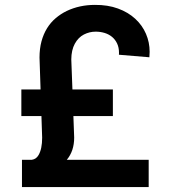

<svg xmlns="http://www.w3.org/2000/svg" viewBox="-20 -757 698 777"><path d="M581.7 0H68.9V-110.4H109Q126.4 -112.9 135.7 -128.9Q150.6 -153.8 150.6 -199.9L147.7 -287.3H66.4V-394.9H144.2L139.9 -524.1Q139.9 -560 147.9 -589.7Q155.9 -619.3 170.5 -642.8Q185 -666.2 205.3 -683.4Q225.5 -700.6 249.6 -712.4Q301.5 -737.2 364 -737.2Q416.2 -737.6 457.4 -722.5Q498.6 -707.4 527.2 -681.1Q555.8 -654.8 570.7 -620.2Q585.6 -585.6 585.6 -547.2Q585.6 -536.2 584.5 -525.2L461.3 -535.5L461.6 -543Q461.6 -564.6 454 -580.8Q446.4 -596.9 433.6 -607.6Q420.8 -618.3 403.6 -623.6Q386.4 -628.9 367.2 -628.9Q342.3 -628.9 319.6 -617.4Q296.9 -605.8 282.7 -579.9Q268.8 -554.3 268.5 -516.7L273.1 -394.9H436.8V-287.3H277L280.2 -200.3Q280.2 -146 250.4 -110.4H581.7Z"/></svg>

Font: Linik Sans SemiBold
Style: Regular
Weight: 600
Designer: Fonts by Rasmus Andersson / Changes by Cristiano Sobral with parts from Marc Monis
Foundry: rsms
Version: Version 3.020; ttfautohint (v1.6)